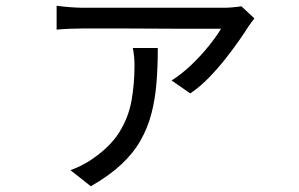

<svg xmlns="http://www.w3.org/2000/svg" viewBox="-20 -569 1040 668"><path d="M865 -505Q861 -499 855 -491.5Q849 -484 845 -478Q834 -460 813.5 -430.5Q793 -401 766 -366.5Q739 -332 707.5 -299.5Q676 -267 642 -244L577 -289Q612 -311 646 -343.5Q680 -376 707.5 -410.5Q735 -445 749 -469Q735 -469 697.5 -469Q660 -469 609.5 -469Q559 -469 504 -469.5Q449 -470 399.5 -470Q350 -470 315.5 -470Q281 -470 271 -470Q249 -470 224.5 -469Q200 -468 177 -466V-549Q198 -546 223.5 -544Q249 -542 271 -542Q281 -542 317 -542Q353 -542 405.5 -542Q458 -542 515 -542Q572 -542 624.5 -542Q677 -542 715.5 -542Q754 -542 765 -542Q773 -542 783.5 -543Q794 -544 804 -545Q814 -546 820 -547ZM529 -402Q529 -338 524.5 -281.5Q520 -225 507 -174.5Q494 -124 468.5 -79.5Q443 -35 401 4Q359 43 296 79L225 23Q242 17 259.5 8.5Q277 0 294 -11Q362 -56 394.5 -108Q427 -160 437.5 -218.5Q448 -277 448 -342Q448 -357 446.5 -372.5Q445 -388 442 -402Z"/></svg>

Font: Noto Sans HK
Style: Regular
Weight: 400
Designer: Ryoko NISHIZUKA 西塚涼子 (kana, bopomofo & ideographs); Paul D. Hunt (Latin, Greek & Cyrillic); Sandoll Communications 산돌커뮤니
Foundry: Adobe
Version: Version 2.004-H2;hotconv 1.0.118;makeotfexe 2.5.65603